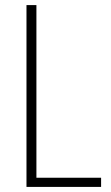

<svg xmlns="http://www.w3.org/2000/svg" viewBox="-20 -734 436 754"><path d="M84 0H377V-36H123V-714H84Z"/></svg>

Font: Noto Sans Gujarati Condensed ExtraLight
Style: Regular
Weight: 200
Width: 3
Designer: Jelle Bosma - Monotype Design Team, Universal Thirst
Foundry: Monotype Imaging Inc.
Version: Version 2.106